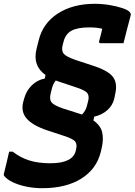

<svg xmlns="http://www.w3.org/2000/svg" viewBox="-72 -739 708 1009"><path d="M192 119Q310 119 326 54L328 45Q334 21 324 6Q314 -9 264 -25L176 -54Q99 -80 68 -116Q37 -152 50 -203L55 -221Q66 -262 95 -290.5Q124 -319 163 -326L167 -345Q98 -394 120 -482L131 -526Q153 -617 232 -668Q311 -719 426 -719Q465 -719 504 -712.5Q543 -706 572.5 -696Q602 -686 611 -674Q614 -670 615 -666.5Q616 -663 614 -655Q604 -619 595 -583Q586 -547 577 -512H457Q446 -512 449 -523Q453 -539 457.5 -555Q462 -571 465 -588Q436 -595 398 -595Q335 -595 303.5 -577.5Q272 -560 262 -520L257 -501Q250 -472 263 -456.5Q276 -441 325 -424L413 -395Q495 -369 521 -335.5Q547 -302 533 -243L529 -223Q521 -186 492.5 -160.5Q464 -135 423 -126L419 -106Q457 -79 465 -43.5Q473 -8 463 36L458 58Q436 149 355.5 199.5Q275 250 150 250Q106 250 65.5 241.5Q25 233 -6 218Q-37 203 -51 184Q-53 180 -52 176Q-44 144 -37.5 116.5Q-31 89 -24 58H-5Q34 89 81.5 104Q129 119 192 119ZM347 -141Q353 -139 359 -137Q378 -157 384 -180L391 -207Q398 -232 388 -248Q378 -264 328 -280L241 -309Q231 -312 221 -316Q206 -298 200 -271L194 -247Q187 -217 198.5 -201.5Q210 -186 259 -169Z"/></svg>

Font: Recursive Sn Lnr St
Style: Bold Italic
Weight: 700
Italic angle: -15°
Version: Version 1.079;hotconv 1.0.112;makeotfexe 2.5.65598; ttfautoh